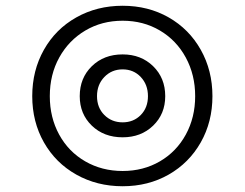

<svg xmlns="http://www.w3.org/2000/svg" viewBox="-20 -597 850 667"><path d="M92 -263Q92 -352 132.5 -424Q173 -496 245 -536.5Q317 -577 406 -577Q495 -577 566 -536.5Q637 -496 677.5 -424Q718 -352 718 -263Q718 -174 677.5 -102.5Q637 -31 566 9.5Q495 50 406 50Q317 50 245 9.5Q173 -31 132.5 -102.5Q92 -174 92 -263ZM658 -263Q658 -337 625.5 -397Q593 -457 535.5 -491Q478 -525 406 -525Q334 -525 276.5 -491Q219 -457 186 -397.5Q153 -338 153 -263Q153 -189 185.5 -129.5Q218 -70 276 -36.5Q334 -3 406 -3Q478 -3 535.5 -36.5Q593 -70 625.5 -129.5Q658 -189 658 -263ZM257 -263Q257 -326 299 -367Q341 -408 406 -408Q470 -408 512 -367Q554 -326 554 -263Q554 -201 512 -160.5Q470 -120 406 -120Q341 -120 299 -160.5Q257 -201 257 -263ZM494 -263Q494 -303 469 -329.5Q444 -356 406 -356Q368 -356 342.5 -329.5Q317 -303 317 -263Q317 -223 342.5 -197.5Q368 -172 406 -172Q444 -172 469 -197.5Q494 -223 494 -263Z"/></svg>

Font: Fira GO
Style: Regular
Weight: 400
Designer: Carrois Corporate
Foundry: Carrois Corporate GbR
Version: Version 0.300